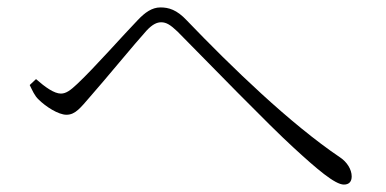

<svg xmlns="http://www.w3.org/2000/svg" viewBox="-20 -600 1040 517"><path d="M60 -371C67 -357 73 -342 84 -332C103 -313 137 -291 159 -291C183 -291 197 -310 223 -340C262 -384 344 -484 375 -518C391 -535 403 -540 414 -540C428 -540 439 -533 458 -515C541 -431 706 -261 771 -202C833 -145 882 -103 906 -103C920 -103 927 -111 927 -125C927 -144 914 -164 896 -176C761 -267 604 -419 483 -545C456 -574 434 -580 412 -580C389 -580 370 -566 351 -546C316 -510 232 -415 188 -374C170 -357 158 -348 144 -348C126 -348 102 -365 77 -387Z"/></svg>

Font: Noto Serif CJK SC ExtraLight
Style: Regular
Weight: 200
Designer: Ryoko NISHIZUKA 西塚涼子 (kana & ideographs); Frank Grießhammer (Latin, Greek & Cyrillic); Wenlong ZHANG 张文龙 (bopomofo); San
Foundry: Adobe
Version: Version 2.001;hotconv 1.1.0;makeotfexe 2.6.0